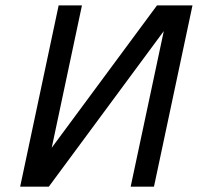

<svg xmlns="http://www.w3.org/2000/svg" viewBox="-20 -696 778 716"><path d="M554.2 0H467.3L590.8 -580.1L162.1 0H55.2L198.7 -675.8H285.6L172.9 -145L565.4 -675.8H697.8Z"/></svg>

Font: Cadman
Style: Italic
Weight: 400
Italic angle: -12°
Designer: Paul James MIller
Foundry: High-Logic / Made with FontCreator
Version: Version 2.114;March 28, 2021;FontCreator 13.0.0.2683 64-bit